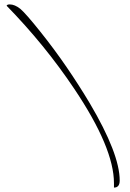

<svg xmlns="http://www.w3.org/2000/svg" viewBox="-20 -745 591 871"><path d="M497 106V86Q497 -74 317 -342Q250 -442 173 -536.5Q96 -631 10 -719Q12 -725 24 -725Q47 -725 72 -705Q97 -684 164 -600Q227 -521 282.5 -440Q338 -359 387 -277Q523 -47 523 74Q523 106 497 106Z"/></svg>

Font: Love Light
Style: Regular
Weight: 400
Designer: Robert E. Leuschke
Foundry: Robert E. Leuschke
Version: Version 1.010; ttfautohint (v1.8.3)